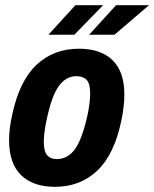

<svg xmlns="http://www.w3.org/2000/svg" viewBox="-20 -710 595 741"><path d="M15 -169Q15 -213 27 -267Q55 -398 121 -460Q187 -522 285 -522Q369 -522 414.5 -477.5Q460 -433 460 -345Q460 -300 448 -243Q421 -114 355.5 -51.5Q290 11 192 11Q108 11 61.5 -34Q15 -79 15 -169ZM318 -267Q328 -316 328 -349Q328 -387 314.5 -401.5Q301 -416 275 -416Q235 -416 207 -378Q179 -340 159 -243Q149 -194 149 -163Q149 -126 162 -111Q175 -96 199 -96Q241 -96 269 -134Q297 -172 318 -267ZM271 -690H378L267 -576H167ZM428 -690H555L422 -576H324Z"/></svg>

Font: Decalotype
Style: Bold Italic
Weight: 700
Italic angle: -12°
Designer: Alfredo Marco Pradil
Foundry: Alfredo Marco Pradil
Version: Version 1.0